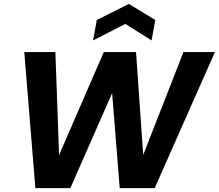

<svg xmlns="http://www.w3.org/2000/svg" viewBox="-20 -968 1126 988"><path d="M162 0 105 -700H265L284 -170L514 -700H680L717 -171L924 -700H1086L776 0H596L557 -489L342 0ZM459 -760 478 -865 643 -948 779 -865 760 -760 625 -845Z"/></svg>

Font: DM Sans Black
Style: Italic
Weight: 900
Italic angle: -10°
Designer: Colophon Foundry, Jonny Pinhorn
Foundry: Colophon Foundry
Version: Version 4.004;gftools[0.9.30]